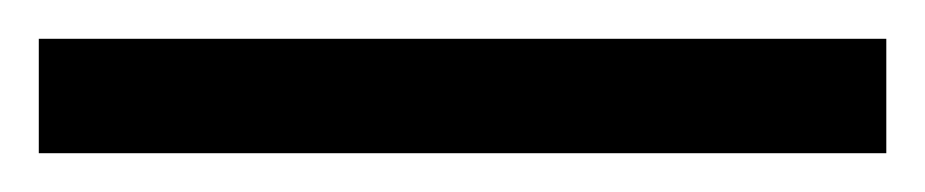

<svg xmlns="http://www.w3.org/2000/svg" viewBox="-25 -839 477 99"><path d="M-5 -760V-819H432V-760Z"/></svg>

Font: Noto Serif Devanagari SemiCondensed
Style: Bold
Weight: 700
Width: 4
Designer: Universal Thirst, Indian Type Foundry and the Monotype Design Team
Foundry: Monotype Imaging Inc.
Version: Version 2.004; ttfautohint (v1.8.4.7-5d5b)